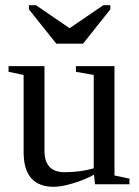

<svg xmlns="http://www.w3.org/2000/svg" viewBox="-20 -716 540 746"><path d="M152.8 -130.9Q152.8 -46.9 231 -46.9Q291.5 -46.9 344.2 -62V-424.8L274.9 -437V-459H424.8V-34.2L482.9 -22V0H349.1L345.2 -37.1Q310.5 -18.1 265.1 -4.2Q219.7 9.8 189 9.8Q71.8 9.8 71.8 -125V-424.8L13.2 -437V-459H152.8ZM119.6 -695.8 250.5 -606.4 381.3 -695.8H408.7V-679.7L302.7 -546.4H198.7L92.3 -679.7V-695.8Z"/></svg>

Font: Times New Roman
Style: Regular
Weight: 400
Designer: Steve Matteson
Foundry: Ascender Corporation
Version: Version 2.00.3